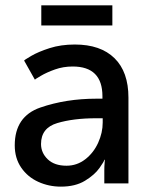

<svg xmlns="http://www.w3.org/2000/svg" viewBox="-20 -684 568 716"><path d="M340 -316H362V-325Q362 -436 251 -436Q216 -436 185 -425Q154 -414 132 -401Q110 -388 110 -387L70 -458Q70 -460 96.5 -475.5Q123 -491 165 -504.5Q207 -518 259 -518Q355 -518 407 -467Q459 -416 459 -320V0H369V-48Q369 -64 370 -74.5Q371 -85 371 -88H369Q369 -83 351 -57.5Q333 -32 297 -10Q261 12 207 12Q162 12 122.5 -6Q83 -24 59 -59Q35 -94 35 -142Q35 -250 130.5 -283Q226 -316 340 -316ZM228 -66Q267 -66 298 -90Q329 -114 346 -151.5Q363 -189 363 -227V-243H338Q254 -243 193.5 -225Q133 -207 133 -147Q133 -114 158 -90Q183 -66 228 -66ZM399 -664V-589H134V-664Z"/></svg>

Font: Museo Sans Medium
Style: Regular
Weight: 500
Designer: Jos Buivenga
Foundry: Jos Buivenga & Rosetta Type Foundry (extension, remastering)
Version: Version 3.600;PS 1.000;hotconv 1.0.88;makeotf.lib2.5.647800;